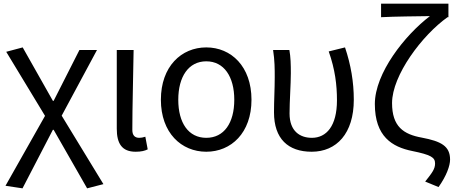

<svg xmlns="http://www.w3.org/2000/svg" viewBox="-20 -816 2487 1049"><path d="M103 213 269 -107H273L456 213L545 190L317 -184L510 -543H414L273 -265H269L104 -557L14 -533L226 -183L10 199Z M721 13C752 13 771 8 787 0L774 -69C762 -65 751 -63 741 -63C718 -63 703 -75 703 -106C703 -237 708 -396 710 -543H618V-113C618 -32 646 13 721 13Z M1107 13C1243 13 1354 -90 1354 -271C1354 -453 1243 -557 1107 -557C971 -557 859 -453 859 -271C859 -90 971 13 1107 13ZM1107 -63C1010 -63 954 -144 954 -271C954 -397 1010 -481 1107 -481C1204 -481 1260 -397 1260 -271C1260 -144 1204 -63 1107 -63Z M1683 13C1819 13 1913 -87 1913 -271C1913 -368 1897 -462 1865 -557L1776 -535C1811 -436 1821 -351 1821 -268C1821 -127 1763 -63 1684 -63C1619 -63 1562 -99 1562 -196C1562 -263 1569 -355 1569 -416C1569 -464 1568 -505 1561 -543H1472C1481 -486 1481 -438 1481 -394C1481 -330 1477 -266 1477 -202C1477 -58 1554 13 1683 13Z M2376 206C2420 144 2439 89 2439 56C2439 -18 2390 -44 2285 -64C2185 -82 2122 -124 2122 -253C2122 -405 2287 -624 2425 -722H2430V-796H2062V-722C2134 -726 2266 -727 2329 -728C2192 -624 2028 -416 2028 -248C2028 -70 2123 -13 2232 9C2335 30 2357 44 2357 77C2357 107 2342 127 2303 176Z"/></svg>

Font: Noto Sans Mono CJK SC Regular
Style: Regular
Weight: 400
Designer: Ryoko NISHIZUKA (kana & ideographs); Paul D. Hunt (Latin, Greek & Cyrillic); Wenlong ZHANG (bopomofo); Sandoll Communica
Foundry: Adobe Systems Incorporated
Version: Version 1.005;PS 1.005;hotconv 1.0.96;makeotf.lib2.5.65012